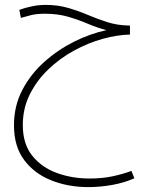

<svg xmlns="http://www.w3.org/2000/svg" viewBox="-20 -492 618 783"><path d="M340 271Q258 271 189 243.5Q120 216 78.5 160.5Q37 105 37 19Q37 -60 71 -125Q105 -190 160.5 -239.5Q216 -289 282 -322Q348 -355 414 -369Q376 -379 338.5 -395Q301 -411 258.5 -423.5Q216 -436 163 -436Q130 -436 107.5 -430.5Q85 -425 65 -419L59 -452Q81 -460 109 -466Q137 -472 168 -472Q216 -472 258.5 -459.5Q301 -447 340 -430.5Q379 -414 418.5 -401.5Q458 -389 502 -388H510V-351Q458 -350 398.5 -333.5Q339 -317 281.5 -285.5Q224 -254 177 -209Q130 -164 101.5 -107Q73 -50 73 18Q73 95 111.5 143Q150 191 212 213.5Q274 236 345 236Q397 236 439 227Q481 218 516 205L528 235Q488 253 438.5 262Q389 271 340 271Z"/></svg>

Font: Noto Sans Arabic UI SmCn XLt
Style: Regular
Weight: 200
Width: 4
Designer: Monotype Design Team, Nadine Chahine and Nizar Qandah
Foundry: Monotype Imaging Inc.
Version: Version 2.010; ttfautohint (v1.8.4.7-5d5b)